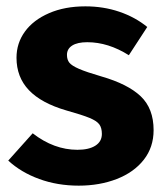

<svg xmlns="http://www.w3.org/2000/svg" viewBox="-20 -568 520 605"><path d="M444 -483 386 -394Q321 -435 255 -435Q224 -435 207.5 -424.5Q191 -414 191 -395Q191 -380 198.5 -370.5Q206 -361 229 -351Q252 -341 300 -327Q383 -303 423.5 -264.5Q464 -226 464 -158Q464 -104 433 -64.5Q402 -25 348 -4Q294 17 228 17Q161 17 103.5 -4Q46 -25 6 -62L83 -148Q150 -96 224 -96Q260 -96 280.5 -109Q301 -122 301 -146Q301 -165 293 -176Q285 -187 262 -196.5Q239 -206 189 -220Q110 -243 71 -284Q32 -325 32 -386Q32 -432 58.5 -468.5Q85 -505 134.5 -526.5Q184 -548 249 -548Q306 -548 356 -531Q406 -514 444 -483Z"/></svg>

Font: Fira Sans BGR
Style: Bold
Weight: 700
Designer: bBox Type GmbH & Carrois Corporate GbR & Edenspiekermann AG
Foundry: bBox Type GmbH & Carrois Corporate GbR & Edenspiekermann AG
Version: Version 4.301